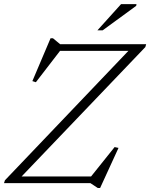

<svg xmlns="http://www.w3.org/2000/svg" viewBox="-30 -891 732 934"><path d="M681 -676 677 -662 64 -21 58 -32.5H413L527.5 -175.5L546.5 -171.5L457 23.5H445.5L410 0H-10.5L-6 -14L605 -654.5L618.5 -643.5H262L144.5 -491L127.5 -496.5L216 -705H227.5L262.5 -676ZM444 -743.5 559 -871H634L632.5 -862.5L469.5 -743.5Z"/></svg>

Font: Newsreader 16pt 16pt Light
Style: Italic
Weight: 300
Italic angle: -17°
Version: Version 1.003